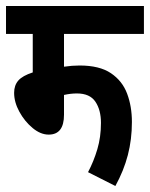

<svg xmlns="http://www.w3.org/2000/svg" viewBox="-20 -642 499 639"><path d="M193 -529V-420Q220 -424 245 -424Q311 -424 349 -398.5Q387 -373 403 -330.5Q419 -288 419 -236Q419 -178 405.5 -126Q392 -74 364 -23L273 -69Q292 -105 304 -145.5Q316 -186 316 -233Q316 -276 297.5 -303.5Q279 -331 236 -331Q215 -331 193 -326V-260Q193 -194 142 -194Q115 -194 88.5 -216Q62 -238 44.5 -270Q27 -302 27 -333Q27 -358 41 -374Q55 -390 89 -401V-529H0V-622H459V-529Z"/></svg>

Font: Noto Sans ExtraCondensed SemiBold
Style: Regular
Weight: 600
Width: 2
Designer: Monotype Design Team
Foundry: Monotype Imaging Inc.
Version: Version 2.013; ttfautohint (v1.8.4.7-5d5b)